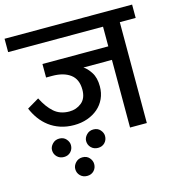

<svg xmlns="http://www.w3.org/2000/svg" viewBox="-129 -735 945 1028"><g transform="rotate(-15 343.5 -221.0)"><path d="M358 -375Q378 -363 397.5 -333Q417 -303 417 -255Q417 -218 403 -187.5Q389 -157 364 -135.5Q339 -114 305 -102Q271 -90 231 -90Q190 -90 155.5 -101.5Q121 -113 94 -133.5Q67 -154 47.5 -181Q28 -208 15 -239L81 -278Q107 -226 140.5 -196.5Q174 -167 225 -167Q264 -167 293 -190.5Q322 -214 322 -262Q322 -320 285 -347.5Q248 -375 185 -375H151V-450H516V-559H-10V-633H697V-559H609V0H516V-375ZM175 139Q175 120 190 104Q205 88 228 88Q252 88 266 104Q280 120 280 139Q280 161 265.5 176Q251 191 228 191Q205 191 190 176Q175 161 175 139ZM81 9Q81 -9 96 -25Q111 -41 134 -41Q158 -41 172 -25Q186 -9 186 9Q186 31 171.5 46Q157 61 134 61Q111 61 96 46Q81 31 81 9ZM270 9Q270 -9 285 -25Q300 -41 323 -41Q347 -41 361 -25Q375 -9 375 9Q375 31 360.5 46Q346 61 323 61Q300 61 285 46Q270 31 270 9Z"/></g></svg>

Font: Mukta Medium
Style: Regular
Weight: 500
Designer: Girish Dalvi and Yashodeep Gholap
Foundry: Ek Type
Version: Version 2.538;PS 1.002;hotconv 16.6.51;makeotf.lib2.5.65220;